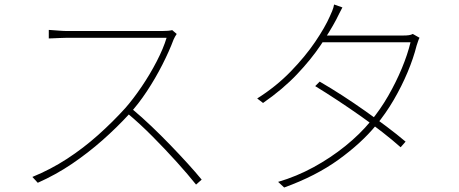

<svg xmlns="http://www.w3.org/2000/svg" viewBox="-20 -811 2040 854"><path d="M766 -660Q763 -656 758.5 -648Q754 -640 752 -635Q733 -584 702 -523Q671 -462 633 -404.5Q595 -347 555 -304Q500 -244 436 -187.5Q372 -131 300.5 -82.5Q229 -34 148 2L124 -24Q205 -57 278 -104.5Q351 -152 416.5 -210.5Q482 -269 538 -331Q573 -371 610 -425.5Q647 -480 677 -538Q707 -596 721 -643Q714 -643 680.5 -643Q647 -643 599.5 -643Q552 -643 499.5 -643Q447 -643 399.5 -643Q352 -643 320 -643Q288 -643 281 -643Q266 -643 246.5 -642Q227 -641 212 -640.5Q197 -640 197 -640V-678Q197 -678 211.5 -677Q226 -676 245.5 -674.5Q265 -673 281 -673Q288 -673 318.5 -673Q349 -673 394 -673Q439 -673 488.5 -673Q538 -673 583.5 -673Q629 -673 660.5 -673Q692 -673 700 -673Q716 -673 727 -674Q738 -675 746 -677ZM568 -326Q611 -290 654 -249Q697 -208 738 -165.5Q779 -123 814.5 -84Q850 -45 877 -12L852 10Q817 -34 766.5 -90Q716 -146 659.5 -203Q603 -260 548 -306Z M1402 -448Q1452 -419 1503 -386Q1554 -353 1603.5 -318Q1653 -283 1699 -248.5Q1745 -214 1784 -181L1762 -156Q1726 -188 1680.5 -223.5Q1635 -259 1584.5 -294.5Q1534 -330 1482.5 -364Q1431 -398 1382 -428ZM1846 -643Q1842 -636 1838.5 -624.5Q1835 -613 1833 -608Q1819 -552 1793 -490Q1767 -428 1731.5 -367Q1696 -306 1652 -253Q1587 -174 1486 -101Q1385 -28 1244 23L1217 -2Q1299 -26 1375 -67.5Q1451 -109 1516 -161.5Q1581 -214 1628 -271Q1672 -324 1707 -385Q1742 -446 1767.5 -507.5Q1793 -569 1806 -623H1403L1421 -653H1772Q1789 -653 1799 -654.5Q1809 -656 1816 -660ZM1503 -778Q1496 -765 1488.5 -750Q1481 -735 1475 -723Q1449 -674 1406.5 -610.5Q1364 -547 1301 -480.5Q1238 -414 1150 -353L1124 -373Q1208 -426 1273 -493Q1338 -560 1382 -625Q1426 -690 1447 -738Q1451 -746 1457.5 -762Q1464 -778 1466 -791Z"/></svg>

Font: Noto Sans SC Thin Thin
Style: Regular
Weight: 250
Version: Version 2.004-H2;hotconv 1.0.118;makeotfexe 2.5.65603